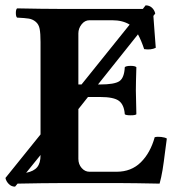

<svg xmlns="http://www.w3.org/2000/svg" viewBox="-48 -678 677 711"><path d="M102.1 -104 48.8 -38.1Q77.6 -43.9 89.8 -59.1Q102.1 -74.2 102.1 -103ZM253.9 -365.2 432.1 -586.9Q405.8 -603 368.2 -603H283.2Q266.1 -603 254.2 -587.9Q242.2 -572.8 242.2 -554.2V-365.2ZM526.9 -627.9 520 -619.1Q521 -606.4 524.2 -561.5Q527.3 -516.6 528.8 -501Q511.2 -492.2 485.8 -496.1Q475.6 -527.3 462.9 -550.8L314.9 -365.2H323.2Q375.5 -365.2 393.8 -377.2Q412.1 -389.2 414.1 -429.2Q418.9 -434.1 436 -434.1Q452.1 -434.1 457 -429.2Q455.1 -369.6 455.1 -342.8Q455.1 -325.2 457 -254.9Q453.1 -251 436 -251Q418 -251 414.1 -254.9Q411.6 -290 392.6 -304.4Q373.5 -318.8 323.2 -318.8H277.8L242.2 -273.9V-89.8Q242.2 -69.8 254.4 -55.9Q266.6 -42 283.2 -42H383.8Q438 -42 473.4 -76.9Q508.8 -111.8 524.9 -169.9Q534.7 -172.4 548.6 -170.9Q562.5 -169.4 569.8 -165Q567.4 -150.4 563 -113.8Q558.6 -77.1 554 -48.8Q549.3 -20.5 543 2Q540.5 2 515.6 1.5Q490.7 1 458.3 0.5Q425.8 0 404.8 0H169.9Q116.7 0 17.1 2L7.8 13.2Q-5.9 13.2 -15.6 3.2Q-25.4 -6.8 -27.8 -19L102.1 -180.2V-522Q102.1 -553.7 98.9 -570.8Q95.7 -587.9 84.2 -597.4Q72.8 -606.9 58.8 -609.1Q44.9 -611.3 15.1 -612.8Q10.7 -617.2 10.7 -629.9Q10.7 -642.6 15.1 -647Q114.7 -645 168.9 -645H481L491.2 -658.2Q504.9 -658.2 514.4 -649.7Q523.9 -641.1 526.9 -627.9Z"/></svg>

Font: Common Serif
Style: Bold
Weight: 700
Designer: Philipp H. Poll, Khaled Hosny
Foundry: Stefan Peev, Context Ltd.
Version: Version 1.026